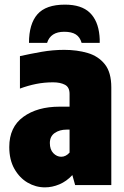

<svg xmlns="http://www.w3.org/2000/svg" viewBox="-20 -798 535 828"><path d="M174 10Q134 10 99 -10.5Q64 -31 42 -70Q20 -109 20 -164Q20 -250 80.5 -294Q141 -338 237 -338H280V-393Q280 -422 260 -432.5Q240 -443 209 -443Q171 -443 136 -436Q101 -429 66 -416V-556Q111 -566 159.5 -574.5Q208 -583 257 -583Q312 -583 358 -569.5Q404 -556 432 -521Q460 -486 460 -421V0H304L292 -43Q267 -16 236 -3Q205 10 174 10ZM244 -122Q264 -122 280 -140V-239H267Q237 -239 216 -224.5Q195 -210 195 -181Q195 -153 210 -137.5Q225 -122 244 -122ZM410 -613H332Q325 -638 307 -649.5Q289 -661 257 -661Q198 -661 183 -613H105Q105 -695 141.5 -736.5Q178 -778 260 -778Q331 -778 367 -743.5Q403 -709 409 -644Q410 -637 410 -629Q410 -621 410 -613Z"/></svg>

Font: Protest Strike
Style: Regular
Weight: 400
Designer: Octavio Pardo
Foundry: Ashler Design
Version: Version 2.005; ttfautohint (v1.8.4.7-5d5b)